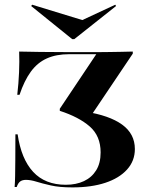

<svg xmlns="http://www.w3.org/2000/svg" viewBox="-20 -792 631 823"><path d="M290.3 11.3Q234.7 11.3 197.6 2.8Q160.5 -5.6 135.9 -13.3Q111.3 -21 91.1 -21Q75.8 -21 66.5 -14.1Q57.3 -7.3 51.6 9.7H42.7Q44.4 -11.3 44.8 -37.9Q45.2 -64.5 45.6 -106.5Q46 -148.4 46 -216.1H55.6Q71 -110.5 122.2 -55.2Q173.4 0 262.1 0Q306.5 0 339.9 -15.7Q373.4 -31.5 392.3 -62.1Q411.3 -92.7 411.3 -138.7Q411.3 -208.9 364.9 -249.6Q318.5 -290.3 236.3 -316.9V-325.8L392.7 -559.7H276.6Q221 -559.7 180.6 -541.5Q140.3 -523.4 112.1 -484.7Q83.9 -446 63.7 -385.5H54Q59.7 -434.7 61.7 -481.9Q63.7 -529 62.1 -571Q100.8 -570.2 150.8 -569.4Q200.8 -568.5 275.8 -568.5H351.6Q375 -568.5 398.8 -568.5Q422.6 -568.5 447.2 -569Q471.8 -569.4 497.2 -569.8Q522.6 -570.2 549.2 -571V-562.1L370.2 -296L343.5 -313.7Q448.4 -297.6 503.2 -258.1Q558.1 -218.5 558.1 -153.2Q558.1 -102.4 524.6 -65.3Q491.1 -28.2 431.5 -8.5Q371.8 11.3 290.3 11.3ZM474.2 -771.8 477.4 -766.1 298.4 -624.2H289.5L113.7 -766.1L117.7 -771.8L360.5 -697.6L288.7 -685.5Z"/></svg>

Font: Playfair 144pt SemiExpanded ExtraBold
Style: Regular
Weight: 800
Width: 6
Designer: Claus Eggers Sørensen
Foundry: Claus Eggers Sørensen
Version: Version 2.203